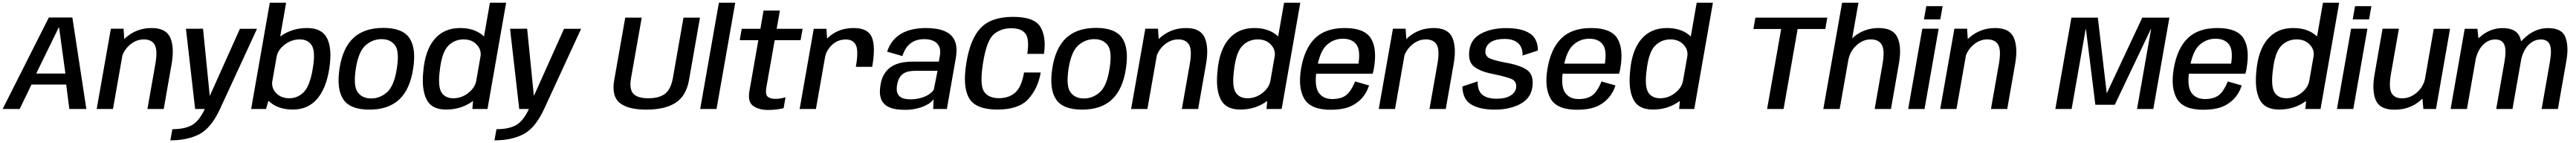

<svg xmlns="http://www.w3.org/2000/svg" viewBox="-42 -805 19064 1056"><path d="M-22.5 0H103.5L191 -180.5H448L471 0H597L493.5 -676H319.5ZM226 -262 393.5 -604H395L442 -262Z M673.5 0H794L879.5 -484.5L872.5 -593H778.5ZM1049 0H1169.5L1228 -332.5Q1249.5 -455 1218.2 -526.5Q1187 -598 1080.5 -598Q972 -598 892.2 -530Q812.5 -462 799.5 -388L852.5 -354.5Q864.5 -424 913.5 -469Q962.5 -514 1022 -514Q1081 -514 1103.2 -473.5Q1125.5 -433 1107.5 -331Z M1402 0H1586L1860 -592.5H1733.5L1489 -49L1515 -49.5L1460.5 -593L1334 -592.5ZM1218.5 231.5Q1345 231.5 1433 186Q1521 140.5 1586 0L1474 -1Q1431.5 90 1377.5 119.5Q1323.5 149 1233.5 149Z M1816.5 0H1926.5L1953 -90.5L2075.5 -785H1954.5ZM2125.5 4Q2236.5 4 2304.5 -74.2Q2372.5 -152.5 2395 -300Q2417 -443.5 2379.2 -520.8Q2341.5 -598 2230.5 -598Q2131 -598 2051.8 -549Q1972.5 -500 1963 -445L2005 -386Q2014 -436.5 2064.5 -475.2Q2115 -514 2175.5 -514Q2239 -514 2266.2 -468Q2293.5 -422 2272.5 -298Q2251.5 -172 2206.8 -125.8Q2162 -79.5 2099 -79.5Q2038 -79.5 2001.2 -118Q1964.5 -156.5 1973.5 -208L1910 -148.5Q1900.5 -93.5 1963.2 -44.8Q2026 4 2125.5 4Z M2691 4.5Q2832.5 4.5 2912.5 -70.5Q2992.5 -145.5 3015.5 -298.5Q3039 -449 2987.8 -524Q2936.5 -599 2795 -599Q2653.5 -599 2573.5 -524.8Q2493.5 -450.5 2470.5 -298.5Q2447.5 -147 2498.5 -71.2Q2549.5 4.5 2691 4.5ZM2704.5 -78Q2638.5 -78 2605 -124Q2571.5 -170 2591 -298Q2611 -424.5 2663.2 -470.2Q2715.5 -516 2781.5 -516Q2847.5 -516 2881.2 -470.5Q2915 -425 2894.5 -298Q2874.5 -170.5 2822.5 -124.2Q2770.5 -78 2704.5 -78Z M3453.5 0H3565.5L3703.5 -785H3583.5L3461.5 -90.5ZM3259 4Q3358.5 4 3436.8 -44.8Q3515 -93.5 3525 -148.5L3482 -208Q3473 -157 3423.2 -118.2Q3373.5 -79.5 3313 -79.5Q3252 -79.5 3224.8 -123.2Q3197.5 -167 3212.5 -284.5Q3227.5 -417.5 3274 -465.8Q3320.5 -514 3389.5 -514Q3450 -514 3486.2 -475.2Q3522.5 -436.5 3513.5 -386L3576.5 -445Q3586.5 -500 3524.2 -549Q3462 -598 3362.5 -598Q3243 -598 3172.8 -514.8Q3102.5 -431.5 3090 -273Q3077.5 -143 3115.2 -69.5Q3153 4 3259 4Z M3800.5 0H3984.5L4258.5 -592.5H4132L3887.5 -49L3913.5 -49.5L3859 -593L3732.5 -592.5ZM3617 231.5Q3743.5 231.5 3831.5 186Q3919.5 140.5 3984.5 0L3872.5 -1Q3830 90 3776 119.5Q3722 149 3632 149Z M4741.5 4.5Q4878.5 4.5 4957.2 -45.8Q5036 -96 5057 -214.5L5138 -675H5016L4937.5 -229Q4923 -147 4880.2 -113.2Q4837.5 -79.5 4756 -79.5Q4675.5 -79.5 4644.5 -113.2Q4613.5 -147 4628 -229L4707 -675H4585L4503.5 -214.5Q4482.5 -96 4543.5 -45.8Q4604.5 4.5 4741.5 4.5Z M5139.5 0H5260.5L5399 -785H5278Z M5642.5 7Q5701.5 7 5757 -6L5771 -87Q5734 -75 5697 -75Q5657 -75 5638.5 -91.8Q5620 -108.5 5629.5 -161.5L5691 -508.5H5882.5L5897.5 -592.5H5705.5L5729.5 -727H5608.5L5585 -592.5H5447L5432 -508.5H5570L5504 -133.5Q5489.5 -53 5531.5 -23Q5573.5 7 5642.5 7Z M6291.5 -311.5H6412.5Q6438.5 -460 6410.2 -529Q6382 -598 6276 -598Q6175 -598 6104.8 -543.2Q6034.5 -488.5 6020.5 -410L6062.5 -378.5Q6071.5 -431 6114 -472.2Q6156.5 -513.5 6217.5 -513.5Q6271 -513.5 6291.8 -472Q6312.5 -430.5 6291.5 -311.5ZM5875.5 0H5996L6081 -481.5L6074 -592.5H5980Z M6655 6Q6697.5 6 6733 -1.5Q6768.5 -9 6795.8 -20.8Q6823 -32.5 6841 -46.2Q6859 -60 6866.5 -73L6864 0H6965L7031 -374.5Q7045.5 -457.5 7022.5 -506.2Q6999.5 -555 6945 -576.5Q6890.5 -598 6810 -598Q6758 -598 6712.5 -588.2Q6667 -578.5 6630 -557.8Q6593 -537 6565.8 -503.8Q6538.5 -470.5 6523 -423.5L6636 -391Q6650.5 -436.5 6674 -463.8Q6697.5 -491 6728.8 -503.5Q6760 -516 6797 -516Q6837.5 -516 6866.8 -502.5Q6896 -489 6908.8 -459.5Q6921.5 -430 6911 -380.5L6905.5 -350H6713.5Q6681.5 -350 6650 -345.8Q6618.5 -341.5 6589.8 -330.5Q6561 -319.5 6537.2 -299.8Q6513.5 -280 6496.8 -249.2Q6480 -218.5 6473.5 -174.5Q6466 -129 6472 -97Q6478 -65 6495 -45Q6512 -25 6536.8 -13.8Q6561.5 -2.5 6591.8 1.8Q6622 6 6655 6ZM6695 -71.5Q6672.5 -71.5 6652.2 -75.8Q6632 -80 6617.5 -91.5Q6603 -103 6597 -123.8Q6591 -144.5 6596.5 -177.5Q6602 -210.5 6614.8 -231.2Q6627.5 -252 6645.5 -263Q6663.5 -274 6685.2 -278Q6707 -282 6730 -282H6896L6869 -146Q6862 -131 6845.5 -117.5Q6829 -104 6805.8 -93.5Q6782.5 -83 6754.2 -77.2Q6726 -71.5 6695 -71.5Z M7338.5 4Q7497.5 4 7568.2 -74Q7639 -152 7659.5 -269.5H7536Q7518 -164 7471.5 -122Q7425 -80 7350 -80Q7273.5 -80 7240.2 -128.5Q7207 -177 7232.5 -339Q7259 -505.5 7311.5 -551Q7364 -596.5 7441 -596.5Q7516 -596.5 7546.5 -556.8Q7577 -517 7560 -407H7683.5Q7702 -529.5 7658 -605Q7614 -680.5 7454.5 -680.5Q7294.5 -680.5 7216 -599.2Q7137.5 -518 7109 -339Q7080.5 -164 7129.5 -80Q7178.5 4 7338.5 4Z M7965.5 4.5Q8107 4.5 8187 -70.5Q8267 -145.5 8290 -298.5Q8313.5 -449 8262.2 -524Q8211 -599 8069.5 -599Q7928 -599 7848 -524.8Q7768 -450.5 7745 -298.5Q7722 -147 7773 -71.2Q7824 4.5 7965.5 4.5ZM7979 -78Q7913 -78 7879.5 -124Q7846 -170 7865.5 -298Q7885.5 -424.5 7937.8 -470.2Q7990 -516 8056 -516Q8122 -516 8155.8 -470.5Q8189.5 -425 8169 -298Q8149 -170.5 8097 -124.2Q8045 -78 7979 -78Z M8328.5 0H8449L8534.5 -484.5L8527.5 -593H8433.5ZM8704 0H8824.5L8883 -332.5Q8904.5 -455 8873.2 -526.5Q8842 -598 8735.5 -598Q8627 -598 8547.2 -530Q8467.5 -462 8454.5 -388L8507.5 -354.5Q8519.5 -424 8568.5 -469Q8617.5 -514 8677 -514Q8736 -514 8758.2 -473.5Q8780.5 -433 8762.5 -331Z M9330.5 0H9442.5L9580.5 -785H9460.5L9338.5 -90.5ZM9136 4Q9235.5 4 9313.8 -44.8Q9392 -93.5 9402 -148.5L9359 -208Q9350 -157 9300.2 -118.2Q9250.5 -79.5 9190 -79.5Q9129 -79.5 9101.8 -123.2Q9074.5 -167 9089.5 -284.5Q9104.5 -417.5 9151 -465.8Q9197.5 -514 9266.5 -514Q9327 -514 9363.2 -475.2Q9399.5 -436.5 9390.5 -386L9453.5 -445Q9463.5 -500 9401.2 -549Q9339 -598 9239.5 -598Q9120 -598 9049.8 -514.8Q8979.5 -431.5 8967 -273Q8954.5 -143 8992.2 -69.5Q9030 4 9136 4Z M9804.5 5.5 9818.5 -73.5Q9746.5 -73.5 9714.5 -124.2Q9682.5 -175 9703 -297Q9724.5 -425.5 9775.8 -472.2Q9827 -519 9895.5 -519Q9965.5 -519 9996.8 -474.5Q10028 -430 10009 -323L10017 -335H9697.5L9684.5 -261H10116Q10121.5 -277.5 10125 -298.5Q10150.5 -444.5 10103.2 -521.2Q10056 -598 9909.5 -598Q9766.5 -598 9688.8 -521.8Q9611 -445.5 9586 -297Q9562.5 -155.5 9610.2 -75Q9658 5.5 9804.5 5.5ZM9818.5 -73.5 9804.5 5.5Q9884 5.5 9937 -13.5Q9990 -32.5 10029.8 -73Q10069.5 -113.5 10089.5 -174L9986 -203.5Q9970 -163.5 9947.8 -131.8Q9925.5 -100 9893 -86.8Q9860.5 -73.5 9818.5 -73.5Z M10161 0H10281.5L10367 -484.5L10360 -593H10266ZM10536.5 0H10657L10715.5 -332.5Q10737 -455 10705.8 -526.5Q10674.5 -598 10568 -598Q10459.5 -598 10379.8 -530Q10300 -462 10287 -388L10340 -354.5Q10352 -424 10401 -469Q10450 -514 10509.5 -514Q10568.5 -514 10590.8 -473.5Q10613 -433 10595 -331Z M11019 4.5Q11130 4.5 11208.2 -37Q11286.5 -78.5 11298 -162.5Q11310 -249.5 11261.8 -285.5Q11213.5 -321.5 11111 -340.5Q11031.5 -354.5 10988 -371.5Q10944.5 -388.5 10951 -435Q10956 -472.5 10992 -495Q11028 -517.5 11091.5 -517.5Q11158 -517.5 11192.5 -486.2Q11227 -455 11225.5 -395L11339 -432Q11338 -521.5 11277.2 -559.5Q11216.5 -597.5 11105 -597.5Q10994.5 -597.5 10918.8 -557.2Q10843 -517 10832 -436Q10819.5 -350 10867 -312.8Q10914.5 -275.5 11010 -258Q11094 -240.5 11139.2 -223.5Q11184.5 -206.5 11177.5 -156.5Q11172.5 -121.5 11135.5 -98.8Q11098.5 -76 11032.5 -76Q10962.5 -76 10927 -106Q10891.5 -136 10893 -204L10780 -166.5Q10782 -71 10845.8 -33.2Q10909.5 4.5 11019 4.5Z M11628 5.5 11642 -73.5Q11570 -73.5 11538 -124.2Q11506 -175 11526.5 -297Q11548 -425.5 11599.2 -472.2Q11650.5 -519 11719 -519Q11789 -519 11820.2 -474.5Q11851.5 -430 11832.5 -323L11840.5 -335H11521L11508 -261H11939.5Q11945 -277.5 11948.5 -298.5Q11974 -444.5 11926.8 -521.2Q11879.5 -598 11733 -598Q11590 -598 11512.2 -521.8Q11434.5 -445.5 11409.5 -297Q11386 -155.5 11433.8 -75Q11481.5 5.5 11628 5.5ZM11642 -73.5 11628 5.5Q11707.5 5.5 11760.5 -13.5Q11813.5 -32.5 11853.2 -73Q11893 -113.5 11913 -174L11809.5 -203.5Q11793.5 -163.5 11771.2 -131.8Q11749 -100 11716.5 -86.8Q11684 -73.5 11642 -73.5Z M12384 0H12496L12634 -785H12514L12392 -90.5ZM12189.5 4Q12289 4 12367.2 -44.8Q12445.5 -93.5 12455.5 -148.5L12412.5 -208Q12403.5 -157 12353.8 -118.2Q12304 -79.5 12243.5 -79.5Q12182.5 -79.5 12155.2 -123.2Q12128 -167 12143 -284.5Q12158 -417.5 12204.5 -465.8Q12251 -514 12320 -514Q12380.5 -514 12416.8 -475.2Q12453 -436.5 12444 -386L12507 -445Q12517 -500 12454.8 -549Q12392.5 -598 12293 -598Q12173.5 -598 12103.2 -514.8Q12033 -431.5 12020.5 -273Q12008 -143 12045.8 -69.5Q12083.5 4 12189.5 4Z M13035 0H13157L13261 -591H13465.5L13480.5 -675H12948.5L12933.5 -591H13139Z M13451 0H13572L13711 -785H13590ZM13831 0H13951.5L14010.5 -336Q14032 -458.5 13999.8 -528.2Q13967.5 -598 13861 -598Q13752.5 -598 13673.5 -530Q13594.5 -462 13581 -388L13634.5 -354.5Q13646.5 -424 13694.8 -469Q13743 -514 13802.5 -514Q13861.5 -514 13884.2 -473.5Q13907 -433 13889 -331Z M14079 0H14200L14304.5 -593H14183.5ZM14213 -759.5 14195.5 -661.5H14316.5L14334 -759.5Z M14316 0H14436.5L14522 -484.5L14515 -593H14421ZM14691.5 0H14812L14870.5 -332.5Q14892 -455 14860.8 -526.5Q14829.5 -598 14723 -598Q14614.5 -598 14534.8 -530Q14455 -462 14442 -388L14495 -354.5Q14507 -424 14556 -469Q14605 -514 14664.5 -514Q14723.5 -514 14745.8 -473.5Q14768 -433 14750 -331Z M15168 0H15288.5L15392.5 -590H15394.5L15464 -31.5H15608L15874.5 -590H15876.5L15772.5 0H15893L16012 -675H15811.5L15548 -115H15548.5L15482.5 -675H15287Z M16262.5 5.5 16276.5 -73.5Q16204.5 -73.5 16172.5 -124.2Q16140.5 -175 16161 -297Q16182.5 -425.5 16233.8 -472.2Q16285 -519 16353.5 -519Q16423.5 -519 16454.8 -474.5Q16486 -430 16467 -323L16475 -335H16155.5L16142.5 -261H16574Q16579.5 -277.5 16583 -298.5Q16608.5 -444.5 16561.2 -521.2Q16514 -598 16367.5 -598Q16224.5 -598 16146.8 -521.8Q16069 -445.5 16044 -297Q16020.5 -155.5 16068.2 -75Q16116 5.5 16262.5 5.5ZM16276.5 -73.5 16262.5 5.5Q16342 5.5 16395 -13.5Q16448 -32.5 16487.8 -73Q16527.5 -113.5 16547.5 -174L16444 -203.5Q16428 -163.5 16405.8 -131.8Q16383.5 -100 16351 -86.8Q16318.5 -73.5 16276.5 -73.5Z M17018.5 0H17130.5L17268.5 -785H17148.5L17026.5 -90.5ZM16824 4Q16923.5 4 17001.8 -44.8Q17080 -93.5 17090 -148.5L17047 -208Q17038 -157 16988.2 -118.2Q16938.5 -79.5 16878 -79.5Q16817 -79.5 16789.8 -123.2Q16762.5 -167 16777.5 -284.5Q16792.5 -417.5 16839 -465.8Q16885.5 -514 16954.5 -514Q17015 -514 17051.2 -475.2Q17087.5 -436.5 17078.5 -386L17141.5 -445Q17151.5 -500 17089.2 -549Q17027 -598 16927.5 -598Q16808 -598 16737.8 -514.8Q16667.5 -431.5 16655 -273Q16642.5 -143 16680.2 -69.5Q16718 4 16824 4Z M17252 0H17373L17477.5 -593H17356.5ZM17386 -759.5 17368.5 -661.5H17489.5L17507 -759.5Z M17891.5 0H17985L18089 -592.5H17968.5L17882.5 -102.5ZM17710.5 -593H17589.5L17530.5 -257Q17509 -134.5 17539.5 -64.8Q17570 5 17677.5 5Q17792 5 17869.2 -63Q17946.5 -131 17960 -205L17906.5 -236Q17894.5 -166.5 17844.5 -122.8Q17794.5 -79 17735 -79Q17676 -79 17655 -119.5Q17634 -160 17652 -262Z M18093 0H18214L18301.5 -496.5L18291.5 -592.5H18197.5ZM18430.5 0H18551L18614 -357.5Q18632 -458.5 18606.8 -528Q18581.5 -597.5 18476.5 -597.5Q18384 -597.5 18306.8 -529Q18229.5 -460.5 18214 -375L18274 -345.5Q18288 -426 18328.8 -469.8Q18369.5 -513.5 18423 -513.5Q18475 -513.5 18491 -473.8Q18507 -434 18491.5 -348.5ZM18766.5 0H18887L18950 -357.5Q18968 -458.5 18943.5 -528Q18919 -597.5 18813.5 -597.5Q18721.5 -597.5 18644 -528.2Q18566.5 -459 18551.5 -375L18611 -345.5Q18625.5 -426 18666.2 -469.8Q18707 -513.5 18760 -513.5Q18812.5 -513.5 18827.8 -473.8Q18843 -434 18828 -348.5Z"/></svg>

Font: Anybody UltraCondensed Thin Medium
Style: Italic
Weight: 500
Italic angle: -10°
Version: Version 1.111